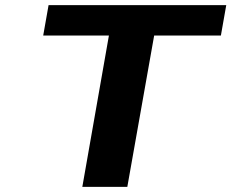

<svg xmlns="http://www.w3.org/2000/svg" viewBox="-20 -731 905 751"><path d="M844 -592 865 -711H170L149 -592H406L302 0H478L583 -592Z"/></svg>

Font: Asimov
Style: XWidIt
Weight: 500
Designer: Google
Version: Version 2.000980; 2014